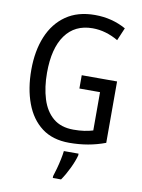

<svg xmlns="http://www.w3.org/2000/svg" viewBox="-101 -792 801 1081"><g transform="rotate(10 300.0 -251.5)"><path d="M338 -377H540V-26Q492 -8 441 1Q390 10 334 10Q239 10 177 -37Q115 -84 84 -167.5Q53 -251 53 -358Q53 -466 87 -548.5Q121 -631 188 -677.5Q255 -724 353 -724Q403 -724 447.5 -712.5Q492 -701 531 -679L500 -606Q466 -626 429 -637Q392 -648 353 -648Q252 -648 197.5 -572.5Q143 -497 143 -357Q143 -274 163.5 -208Q184 -142 228.5 -104.5Q273 -67 345 -67Q379 -67 406 -71Q433 -75 456 -82V-301H338ZM397 71Q388 105 367.5 147.5Q347 190 325 221H278V210Q284 192 291.5 165Q299 138 305 109.5Q311 81 313 61H397Z"/></g></svg>

Font: Noto Sans Gurmukhi Condensed
Style: Regular
Weight: 400
Width: 3
Designer: Jelle Bosma - Monotype Design Team
Foundry: Monotype Imaging Inc.
Version: Version 2.004; ttfautohint (v1.8.4.7-5d5b)